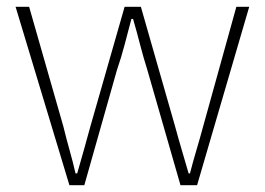

<svg xmlns="http://www.w3.org/2000/svg" viewBox="-20 -547 782 567"><path d="M185 0 26 -527H66L167 -174Q176 -137 185.5 -103.5Q195 -70 203 -35H208Q218 -70 227.5 -103.5Q237 -137 247 -174L348 -527H396L497 -174Q507 -137 517 -103.5Q527 -70 537 -35H541Q550 -70 560 -103.5Q570 -137 580 -174L678 -527H716L562 0H513L415 -341Q403 -379 393.5 -416Q384 -453 373 -491H368Q358 -453 348 -415Q338 -377 325 -339L229 0Z"/></svg>

Font: Noto Sans SC Thin
Style: Regular
Weight: 100
Designer: Ryoko NISHIZUKA 西塚涼子 (kana, bopomofo & ideographs); Paul D. Hunt (Latin, Greek & Cyrillic); Sandoll Communications 산돌커뮤니
Foundry: Adobe
Version: Version 2.004-H2;hotconv 1.0.118;makeotfexe 2.5.65603